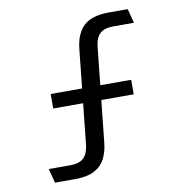

<svg xmlns="http://www.w3.org/2000/svg" viewBox="-79 -773 808 848"><g transform="rotate(-10 325.0 -349.5)"><path d="M100 0 83 -64H181Q221 -64 240.5 -83.5Q260 -103 264 -143L308 -561Q315 -631 351.5 -665Q388 -699 464 -699H549L566 -635H472Q432 -635 412.5 -616Q393 -597 389 -556L345 -138Q341 -96 325 -65Q309 -34 276.5 -17Q244 0 189 0ZM149 -324V-389H510V-324Z"/></g></svg>

Font: Azeret Mono Thin Light
Style: Regular
Weight: 300
Version: Version 1.002